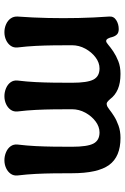

<svg xmlns="http://www.w3.org/2000/svg" viewBox="132 -685 566 870"><g transform="rotate(90 415.0 -250.0)"><path d="M126 13Q107 13 90 5.5Q73 -2 63.5 -15.5Q54 -29 55 -47Q60 -116 61.5 -185Q63 -254 61.5 -323Q60 -392 55 -461Q53 -482 71 -493.5Q89 -505 112 -505Q128 -505 136 -497Q144 -489 148 -475Q150 -465 154.5 -456.5Q159 -448 166 -448Q172 -448 183.5 -458Q195 -468 213.5 -480.5Q232 -493 257 -503Q282 -513 315 -513Q356 -513 384 -501Q412 -489 429 -466Q436 -458 442 -453.5Q448 -449 455 -451Q463 -452 475.5 -462Q488 -472 506 -483.5Q524 -495 549 -504Q574 -513 605 -513Q690 -513 727.5 -461.5Q765 -410 765 -293Q765 -251 765.5 -210Q766 -169 768 -129Q770 -89 775 -47Q777 -29 767.5 -15.5Q758 -2 741.5 5.5Q725 13 706 13Q687 13 669.5 5.5Q652 -2 642.5 -15.5Q633 -29 635 -47Q640 -89 642 -129Q644 -169 644.5 -210Q645 -251 645 -293Q645 -363 630.5 -390.5Q616 -418 580 -418Q554 -418 530 -400Q506 -382 490.5 -353.5Q475 -325 475 -293Q475 -251 475.5 -210Q476 -169 478 -129Q480 -89 485 -47Q487 -29 477.5 -15.5Q468 -2 451.5 5.5Q435 13 416 13Q397 13 379.5 5.5Q362 -2 352.5 -15.5Q343 -29 345 -47Q350 -89 352 -129Q354 -169 354.5 -210Q355 -251 355 -293Q355 -363 340.5 -390.5Q326 -418 290 -418Q264 -418 240 -400Q216 -382 200.5 -353.5Q185 -325 185 -293Q185 -251 185.5 -210Q186 -169 188 -129Q190 -89 195 -47Q197 -29 187.5 -15.5Q178 -2 161.5 5.5Q145 13 126 13Z"/></g></svg>

Font: Winky Sans Medium
Style: Regular
Weight: 500
Designer: Simon Atzbach
Foundry: typofactur
Version: Version 1.205